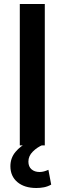

<svg xmlns="http://www.w3.org/2000/svg" viewBox="-20 -727 323 960"><path d="M79 0V-707H204V0ZM162 213Q102 213 67 183.5Q32 154 32 104Q32 63 57.5 32.5Q83 2 119 -14L195 -3Q166 9 144 31Q122 53 122 81Q122 106 137.5 119.5Q153 133 178 133Q189 133 200 130Q211 127 222 122L236 196Q218 206 199.5 209.5Q181 213 162 213Z"/></svg>

Font: Onest SemiBold
Style: Regular
Weight: 600
Designer: Dmitri Voloshin, Andrey Kudryavtsev
Foundry: Dmitri Voloshin, Andrey Kudryavtsev
Version: Version 1.000;gftools[0.9.33]